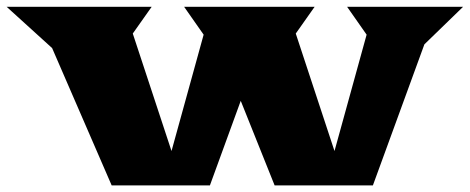

<svg xmlns="http://www.w3.org/2000/svg" viewBox="-62 -561 1421 581"><path d="M275.9 0 95.7 -415.5 -42 -540.5H397L339.8 -459.5L457 -104L554.2 -456.1L495.1 -540.5H890.1L833 -459.5L950.2 -104L1047.4 -456.1L988.3 -540.5H1339.4L1222.2 -426.8L1066.4 0H769L666.5 -255.9L573.2 0Z"/></svg>

Font: Goblin
Style: Regular
Weight: 400
Designer: Riccardo De Franceschi
Foundry: Sorkin Type Co.
Version: Version 1.001